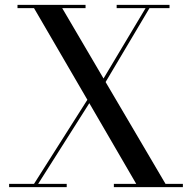

<svg xmlns="http://www.w3.org/2000/svg" viewBox="-20 -770 794 790"><path d="M17.5 -13.5H120L339.5 -359.5L120 -736.5H52V-750H332V-736.5H236L406 -447L579 -736.5H460V-750H677.5V-736.5H595L414.5 -432.5L661 -13.5H732.5V0H448.5V-13.5H540.5L347.5 -345.5L137 -13.5H254.5V0H17.5Z"/></svg>

Font: Bodoni* 16pt
Style: Regular
Weight: 400
Version: Version 2.3